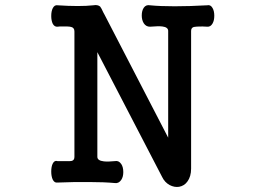

<svg xmlns="http://www.w3.org/2000/svg" viewBox="-20 -715 1040 752"><path d="M271.5 -591.8V-100.6Q271.5 -87.9 261.7 -85Q254.9 -83 228.5 -84H205.1Q193.4 -87.9 186.5 -74.2Q180.7 -62.5 180.7 -43Q180.7 -24.4 186.5 -11.7Q193.4 2 205.1 0Q278.3 -2.9 330.1 -2Q386.7 -2 430.7 2Q445.3 3.9 455.1 -10.7Q462.9 -22.5 462.9 -41Q462.9 -60.5 455.1 -72.3Q445.3 -86.9 430.7 -84Q403.3 -81.1 386.7 -83Q361.3 -85.9 361.3 -100.6V-510.7L615.2 -21.5Q625 -1 644.5 9.8Q663.1 19.5 681.6 16.6Q702.1 12.7 713.9 -3.9Q728.5 -23.4 728.5 -54.7V-593.8Q728.5 -606.4 739.3 -609.4Q747.1 -611.3 773.4 -611.3L792 -610.4Q804.7 -609.4 812.5 -623Q819.3 -634.8 819.3 -653.3Q819.3 -671.9 812.5 -683.6Q804.7 -697.3 792 -694.3Q722.7 -690.4 664.1 -690.4Q605.5 -690.4 567.4 -694.3Q551.8 -697.3 543 -684.6Q535.2 -672.9 535.2 -654.3Q535.2 -636.7 543 -624Q551.8 -610.4 567.4 -610.4Q600.6 -613.3 616.2 -611.3Q638.7 -608.4 638.7 -593.8V-175.8L389.6 -657.2L384.8 -666Q377 -683.6 372.1 -689.5Q362.3 -697.3 345.7 -694.3Q319.3 -691.4 284.2 -691.4Q249 -691.4 205.1 -694.3Q193.4 -696.3 186.5 -682.6Q180.7 -670.9 180.7 -652.3Q180.7 -634.8 186.5 -622.1Q193.4 -609.4 205.1 -610.4L213.9 -611.3Q250 -612.3 258.8 -609.4Q271.5 -606.4 271.5 -591.8Z"/></svg>

Font: GungsuhChe
Style: Regular
Weight: 400
Monospace: yes
Version: Version 2.21